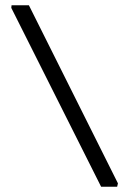

<svg xmlns="http://www.w3.org/2000/svg" viewBox="-20 -711 493 731"><path d="M365 0 23 -681 24 -691H90L429 -13L426 0Z"/></svg>

Font: Kreon Light
Style: Regular
Weight: 300
Designer: Julia Petretta
Foundry: Julia Petretta and Eli Heuer
Version: Version 2.002